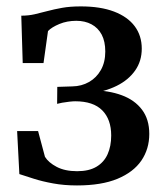

<svg xmlns="http://www.w3.org/2000/svg" viewBox="-20 -570 520 600"><path d="M220.5 9.5Q180.5 9.5 146.2 3.2Q112 -3 85.5 -11.5Q59 -20 40.5 -26L33.5 -160.5H99L120.5 -80Q131.5 -62 157.2 -48.5Q183 -35 221 -35Q258 -35 281.5 -49Q305 -63 316.2 -88Q327.5 -113 327.5 -146.5Q327.5 -197 299.5 -225.2Q271.5 -253.5 215 -253.5Q208 -253.5 196.5 -252.2Q185 -251 174.2 -249Q163.5 -247 158.5 -245.5L159 -298.5L206 -300Q235 -300.5 258.2 -313.8Q281.5 -327 295.2 -351.2Q309 -375.5 309 -409Q309 -440.5 297.8 -461.8Q286.5 -483 266 -494Q245.5 -505 218.5 -505Q189.5 -505 165.5 -495Q141.5 -485 130 -473L116 -373H51L46.5 -521Q69 -521 88.5 -525.5Q108 -530 128.5 -535.5Q149 -541 174 -545.5Q199 -550 232.5 -550Q294 -550 336.5 -533.8Q379 -517.5 401 -488Q423 -458.5 423 -418Q423 -379 402.2 -349.5Q381.5 -320 344.8 -301.8Q308 -283.5 259.5 -277.5L266 -288Q319.5 -287.5 360.2 -272.5Q401 -257.5 423.8 -227.2Q446.5 -197 446.5 -151.5Q446.5 -104.5 421.8 -68.2Q397 -32 347 -11.2Q297 9.5 220.5 9.5Z"/></svg>

Font: Merriweather 60pt Medium
Style: Regular
Weight: 500
Version: Version 2.100